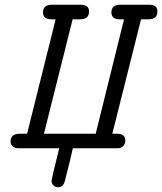

<svg xmlns="http://www.w3.org/2000/svg" viewBox="-20 -631 690 817"><path d="M24.9 -28.8Q24.9 -62 64.9 -62H95.2L216.8 -548.8H199.2Q163.1 -548.8 163.1 -578.1Q163.1 -611.3 200.2 -610.8H323.2Q359.4 -610.8 358.9 -582Q358.9 -548.8 319.8 -548.8H289.1L167 -62H387.2L507.8 -548.8H490.2Q454.1 -548.8 454.1 -578.1Q454.1 -611.3 492.2 -610.8H615.2Q650.4 -610.8 649.9 -582Q649.9 -548.8 610.8 -548.8H580.1L458 -62H479Q513.2 -62 513.2 -32.2Q513.2 -19 504.6 -9.5Q496.1 0 480 0H290Q286.1 21 256.8 136.2Q250 166 227.1 166Q215.8 166 207.5 158Q199.2 149.9 199.2 137.2Q199.2 132.3 231.9 0H59.1Q43.9 0 34.4 -7.8Q24.9 -15.6 24.9 -28.8Z"/></svg>

Font: CMU Typewriter Text
Style: Italic
Weight: 500
Italic angle: -14.04°
Version: Version 0.7.0